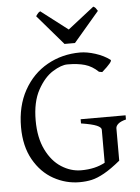

<svg xmlns="http://www.w3.org/2000/svg" viewBox="-58 -897 700 958"><g transform="rotate(-5 291.5 -418.5)"><path d="M445.8 -525.9Q415.5 -555.2 379.6 -565.7Q343.8 -576.2 292 -576.2Q261.2 -576.2 218.3 -549.6Q175.3 -522.9 142.6 -463.4Q109.9 -403.8 109.9 -311Q109.9 -225.1 139.4 -164.6Q168.9 -104 216.1 -74Q263.2 -43.9 314.9 -43.9Q385.3 -43.9 434.6 -71.3V-236.8Q434.6 -248.5 412.1 -258.3Q389.6 -268.1 334 -276.9V-297.9H559.1V-276.9Q532.7 -270.5 520.3 -259.8Q507.8 -249 507.8 -236.8V-75.2Q461.4 -37.1 426.3 -17.6Q391.1 2 363 8.3Q335 14.6 301.8 14.6Q233.4 14.6 172.1 -19.3Q110.8 -53.2 72.5 -120.8Q34.2 -188.5 34.2 -284.2Q34.2 -389.6 77.6 -468Q121.1 -546.4 195.3 -588.1Q269.5 -629.9 359.9 -629.9Q394 -629.9 436.3 -616.5Q478.5 -603 508.8 -580.1Q518.6 -572.8 461.9 -522.9ZM286.6 -679.2 157.7 -829.1Q159.2 -831.1 163.3 -837.2Q167.5 -843.3 170.9 -846.2Q174.3 -849.1 179.7 -852.1L314 -749L445.8 -852.1Q453.6 -848.1 456.8 -844.2Q460 -840.3 466.8 -829.1L338.9 -679.2Z"/></g></svg>

Font: David Libre
Style: Regular
Weight: 400
Version: Version 1.000